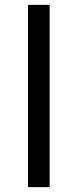

<svg xmlns="http://www.w3.org/2000/svg" viewBox="-20 -769 324 789"><path d="M184 0V-749H95V0Z"/></svg>

Font: Cheyenne Sans
Style: Regular
Weight: 400
Designer: The Public Sans project authors (U.S. Web Design System), Libre Franklin designed by Pablo Impallari and Rodrigo Fuenzal
Foundry: The Cheyenne Sans Project Authors
Version: Version 2.007